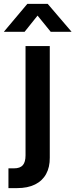

<svg xmlns="http://www.w3.org/2000/svg" viewBox="-73 -758 385 982"><path d="M57.6 -522.5H181.6V48.3Q182.1 97.2 162.8 132.1Q143.6 167 106.2 185.5Q68.8 204.1 14.6 204.1H-29.8V103H-1.5Q29.8 103 43.7 86.9Q57.6 70.8 57.6 36.6ZM52.7 -595.2H-52.7V-596.2L66.9 -738.3H170.9L292.5 -596.2V-595.2H186.5L119.1 -678.2Z"/></svg>

Font: Inter 28pt SemiBold
Style: Regular
Weight: 600
Designer: Rasmus Andersson
Foundry: rsms
Version: Version 4.001;git-66647c0bb